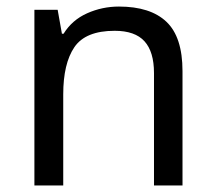

<svg xmlns="http://www.w3.org/2000/svg" viewBox="-20 -566 658 586"><path d="M343 -546Q439 -546 488 -499.5Q537 -453 537 -349V0H450V-343Q450 -408 421 -440Q392 -472 330 -472Q241 -472 207 -422Q173 -372 173 -278V0H85V-536H156L169 -463H174Q200 -505 246 -525.5Q292 -546 343 -546Z"/></svg>

Font: Noto Sans New Tai Lue
Style: Regular
Weight: 400
Designer: Monotype Design Team
Foundry: Monotype Imaging Inc.
Version: Version 2.003